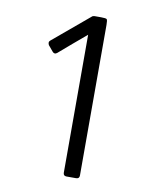

<svg xmlns="http://www.w3.org/2000/svg" viewBox="-79 -700 658 809"><g transform="rotate(10 250.0 -296.0)"><path d="M316 33Q316 47 302 47H261Q247 47 247 33V-557Q216 -531 189 -508Q162 -485 132 -459Q121 -450 112 -461L92 -485Q89 -490 89 -495.5Q89 -501 94 -505L249 -635Q253 -639 261 -639H288Q309 -639 312.5 -635.5Q316 -632 316 -611Z"/></g></svg>

Font: NanumGothicCoding
Style: Regular
Weight: 400
Monospace: yes
Designer: Kwon Bruce; Nicolas Noh; Sung-woo Choi; Go-un Cha; Soo-hyun Park;
Foundry: NHN Corporation
Version: Version 2.000;PS 1;hotconv 1.0.49;makeotf.lib2.0.14853